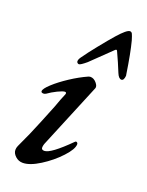

<svg xmlns="http://www.w3.org/2000/svg" viewBox="-130 -723 614 803"><g transform="rotate(20 177.5 -321.5)"><path d="M26 -27Q26 -36 30 -45Q61 -110 87.5 -176Q114 -242 119 -254Q132 -291 143 -316L144 -320Q144 -326 138 -326Q129 -326 106.5 -315Q84 -304 66 -291Q60 -288 56 -288Q45 -288 45 -295Q45 -306 70.5 -329.5Q96 -353 134 -378Q172 -403 208 -419Q214 -421 217 -421Q232 -421 244 -407Q256 -393 252 -383L134 -98Q128 -85 128 -74Q128 -64 141 -64Q169 -64 248 -143Q251 -146 252 -146Q256 -146 258.5 -143.5Q261 -141 261 -137Q261 -115 227 -78.5Q193 -42 148.5 -14Q104 14 73 14Q54 14 40 1Q26 -12 26 -27ZM327 -623Q340 -574 354 -482L355 -476Q353 -454 342 -454Q330 -454 321 -476Q305 -516 284 -561Q281 -568 274 -561Q251 -538 185 -475Q160 -454 153 -454Q149 -454 146 -457Q143 -460 143 -464Q143 -473 153 -486Q169 -509 201.5 -549.5Q234 -590 256 -615Q293 -657 307 -657Q314 -657 317.5 -650Q321 -643 327 -623Z"/></g></svg>

Font: EB Garamond Medium
Style: Italic
Weight: 500
Italic angle: -17.2°
Designer: Georg Duffner and Octavio Pardo
Foundry: Georg Duffner
Version: Version 1.000